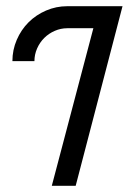

<svg xmlns="http://www.w3.org/2000/svg" viewBox="-20 -599 435 619"><path d="M281 -508H197Q176 -508 156.5 -499.5Q137 -491 122.5 -476.5Q108 -462 99.5 -442.5Q91 -423 91 -402H20Q20 -438 34 -470.5Q48 -503 72 -527Q96 -551 128.5 -565Q161 -579 197 -579H375L224 0H147Z"/></svg>

Font: Googee
Style: Regular
Weight: 400
Designer: Peter Wiegel
Foundry: CATFonts Peter Wiegel
Version: 1.000